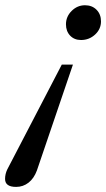

<svg xmlns="http://www.w3.org/2000/svg" viewBox="-166 -446 409 739"><path d="M146 -292Q120.1 -292 104 -308.8Q87.9 -325.7 87.9 -352.5Q87.9 -382.3 109.9 -404.1Q131.8 -425.8 161.1 -425.8Q188.5 -425.8 205.6 -408.4Q222.7 -391.1 222.7 -363.8Q222.7 -334 200 -313Q177.2 -292 146 -292ZM-104 273.4Q-146.5 273.4 -146.5 242.7Q-146.5 224.1 -138.2 206.5L71.8 -197.3H114.7L-23.9 210Q-35.2 240.7 -56.2 257.1Q-77.1 273.4 -104 273.4Z"/></svg>

Font: Elstob 6pt
Style: Italic
Weight: 400
Italic angle: -20°
Designer: Peter S. Baker
Version: Version 1.015